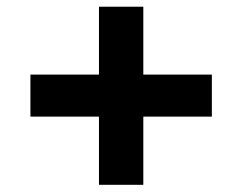

<svg xmlns="http://www.w3.org/2000/svg" viewBox="-20 -542 704 558"><path d="M595.7 -203.1H396.5V-4.9H267.6V-203.1H68.4V-325.2H267.6V-522.5H396.5V-325.2H595.7Z"/></svg>

Font: Wanted Sans
Style: Bold
Weight: 700
Designer: Original Design by Kil Hyung-jin and Kang Hanbin, Wanted Lab, Inc; Hangeul from Source Han Sans by Jang Soo-young and Ka
Foundry: Wanted Lab, Inc.
Version: Version 1.000